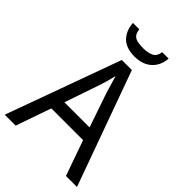

<svg xmlns="http://www.w3.org/2000/svg" viewBox="-264 -1025 1133 1133"><g transform="rotate(45 302.0 -459.0)"><path d="M511 0 433 -221H168L91 0H0L260 -717H344L603 0ZM333 -517Q331 -525 324.5 -546Q318 -567 311.5 -589.5Q305 -612 301 -624Q294 -593 285.5 -563.5Q277 -534 271 -517L197 -301H407ZM450 -918Q447 -878 428.5 -848Q410 -818 377.5 -801Q345 -784 299 -784Q228 -784 192 -820.5Q156 -857 152 -918H205Q208 -891 219.5 -877.5Q231 -864 251.5 -859.5Q272 -855 300 -855Q337 -855 364 -867Q391 -879 396 -918Z"/></g></svg>

Font: Noto Sans Display
Style: Regular
Weight: 400
Designer: Monotype Design Team
Foundry: Monotype Imaging Inc.
Version: Version 2.003